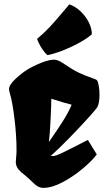

<svg xmlns="http://www.w3.org/2000/svg" viewBox="-20 -866 503 895"><path d="M230.5 -138.7Q245.1 -141.6 266.8 -151.9Q288.6 -162.1 327.6 -182.1Q357.9 -198.2 389.6 -213.9L431.2 -146Q409.7 -117.2 366 -80.3Q322.3 -43.5 272.2 -16.8Q222.2 9.8 181.6 9.8Q168.9 9.8 156.7 3.2Q144.5 -3.4 129.9 -18.6Q117.2 -31.2 110.8 -36.6Q100.6 -45.9 91.6 -53Q82.5 -60.1 80.1 -62Q64.9 -75.7 59.3 -87.2Q53.7 -98.6 53.7 -111.8Q53.7 -120.6 55.2 -131.3Q57.1 -149.9 57.1 -165Q57.1 -233.4 47.6 -311.5Q38.1 -389.6 27.8 -423.8Q22 -443.8 22 -450.2Q22 -469.7 51 -497.1Q80.1 -524.4 107.4 -541.5Q134.3 -558.1 171.4 -573Q208.5 -587.9 232.9 -587.9Q250 -586.9 271 -573.2Q317.9 -541.5 344.5 -528.6Q371.1 -515.6 409.7 -502L423.3 -497.1Q429.2 -494.6 431.6 -492.2Q434.1 -489.7 436.3 -483.2Q438.5 -476.6 440.9 -461.9Q443.8 -444.3 443.8 -424.3Q443.8 -385.3 433.6 -366.2Q429.2 -358.4 391.6 -316.7Q354 -274.9 305.2 -224.9Q256.3 -174.8 216.3 -138.7ZM219.2 -405.8Q219.2 -378.9 215.8 -308.6Q212.4 -238.3 208 -205.1L207.5 -203.6L221.2 -223.1Q253.4 -270 276.1 -305.9Q298.8 -341.8 314 -377.9Q287.6 -383.8 219.2 -405.8ZM201.2 -608.9Q250.5 -618.7 313.2 -648.2Q376 -677.7 408.2 -706.1Q408.2 -733.4 393.8 -762Q379.4 -790.5 355.5 -813.2Q331.5 -835.9 303.2 -845.7L277.3 -814.9Q237.3 -767.6 212.2 -740.5Q187 -713.4 152.8 -684.6Q161.1 -661.6 175 -640.4Q189 -619.1 201.2 -608.9Z"/></svg>

Font: Fruktur
Style: Regular
Weight: 400
Designer: Viktoriya Grabowska
Foundry: Viktoriya Grabowska
Version: Version 1.004; ttfautohint (v1.4.1)